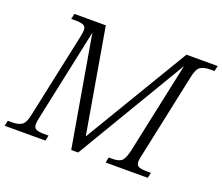

<svg xmlns="http://www.w3.org/2000/svg" viewBox="-135 -888 1230 1063"><g transform="rotate(20 480.5 -357.0)"><path d="M-17 0 -10 -32H17Q51 -32 71.5 -45Q92 -58 102 -109L208 -605Q210 -617 212 -628Q214 -639 214 -646Q214 -669 198 -675.5Q182 -682 154 -682H127L134 -714H319L425 -98L794 -714H978L971 -682H945Q909 -682 888.5 -668.5Q868 -655 858 -603L753 -109Q750 -97 748 -86Q746 -75 746 -68Q746 -45 762 -38.5Q778 -32 807 -32H833L826 0H578L584 -32H607Q641 -32 658 -44.5Q675 -57 687 -106L803 -650L416 0H375L263 -650L148 -109Q142 -83 142 -68Q142 -45 158 -38.5Q174 -32 202 -32H230L223 0Z"/></g></svg>

Font: Noto Serif Light
Style: Italic
Weight: 300
Italic angle: -12°
Designer: Monotype Design Team
Foundry: Monotype Imaging Inc.
Version: Version 2.013